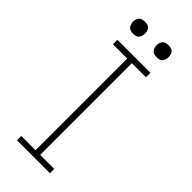

<svg xmlns="http://www.w3.org/2000/svg" viewBox="-228 -726 761 761"><g transform="rotate(45 152.5 -345.5)"><path d="M135 -18V-545H161V-18ZM55 0V-24H240V0ZM55 -538V-563H240V-538ZM82 -624Q62 -624 55 -634.5Q48 -645 48 -658Q48 -671 55 -681Q62 -691 82 -691Q102 -691 108.5 -681Q115 -671 115 -658Q115 -645 108.5 -634.5Q102 -624 82 -624ZM214 -624Q194 -624 187 -634.5Q180 -645 180 -658Q180 -671 187 -681Q194 -691 214 -691Q234 -691 240.5 -681Q247 -671 247 -658Q247 -645 240.5 -634.5Q234 -624 214 -624Z"/></g></svg>

Font: Darker Grotesque Light
Style: Regular
Weight: 300
Designer: Gabriel Lam
Foundry: TypeRant
Version: Version 1.000;gftools[0.9.28]